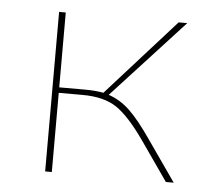

<svg xmlns="http://www.w3.org/2000/svg" viewBox="-39 -448 527 488"><g transform="rotate(5 225.0 -203.5)"><path d="M347 -106 421 0H401L332 -99Q290 -159 257.5 -180.5Q225 -202 171 -202H110V0H93V-407H110V-216H174Q203 -216 223 -212L398 -407H420L237 -208Q267 -198 291.5 -174.5Q316 -151 347 -106Z"/></g></svg>

Font: EauTestText Thin
Style: Italic
Weight: 250
Italic angle: -12°
Designer: Christian Thalmann (Catharsis Fonts)
Version: Version 0.001;PS 000.001;hotconv 1.0.88;makeotf.lib2.5.64775